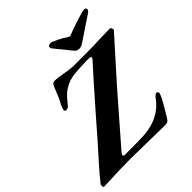

<svg xmlns="http://www.w3.org/2000/svg" viewBox="-260 -1009 1175 1175"><g transform="rotate(-45 328.0 -421.0)"><path d="M441 3Q413 3 356 1.5Q299 0 208 -1Q113 -1 -27 6Q-36 7 -36 -7Q-36 -18 -32 -22Q8 -73 50 -119Q136 -214 243 -338Q390 -506 471 -595Q477 -603 477 -608Q477 -615 463 -615Q444 -616 400 -614Q356 -612 326 -609Q284 -603 248.5 -583Q213 -563 181 -522Q167 -504 159 -496.5Q151 -489 138 -489Q124 -489 128 -507Q133 -523 138 -534Q158 -569 177 -619L185 -638Q191 -654 197.5 -660.5Q204 -667 216 -667Q237 -667 275 -660Q326 -650 364 -649H477Q530 -649 589 -652Q657 -654 679 -654Q686 -654 690 -643.5Q694 -633 690 -629L594 -522Q472 -388 291 -178L196 -69Q186 -57 186 -51Q186 -42 202 -42Q278 -42 322 -43Q413 -43 471 -69Q504 -83 531 -105Q558 -127 582 -161Q594 -174 604 -174Q610 -174 613 -169.5Q616 -165 615 -158Q608 -134 583 -91.5Q558 -49 553 -41L537 -15Q527 4 503 4ZM418 -726 342 -820Q337 -828 338 -835Q339 -841 345.5 -844.5Q352 -848 360 -848Q371 -848 406.5 -830Q442 -812 464 -797Q468 -793 474 -793Q480 -793 488 -797Q518 -810 578 -829Q638 -848 650 -848Q666 -848 666 -836Q666 -825 655 -817L519 -726Q493 -708 482.5 -703Q472 -698 460 -698Q447 -698 438.5 -704Q430 -710 418 -726Z"/></g></svg>

Font: EB Garamond
Style: Bold Italic
Weight: 700
Italic angle: -17.2°
Designer: Georg Duffner and Octavio Pardo
Foundry: Georg Duffner
Version: Version 1.000